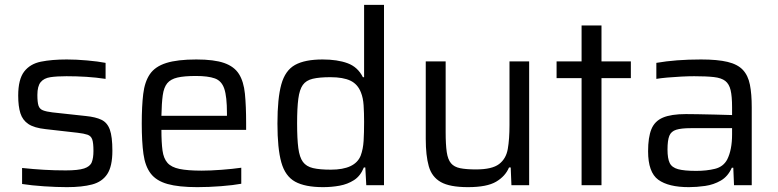

<svg xmlns="http://www.w3.org/2000/svg" viewBox="-20 -763 3204 791"><path d="M256 8Q213 8 161 4.5Q109 1 71 -5V-71Q118 -66 161.5 -63.5Q205 -61 251 -61Q302 -61 326.5 -69Q351 -77 358 -94.5Q365 -112 365 -141Q365 -174 360 -188.5Q355 -203 340.5 -208Q326 -213 300 -216L168 -231Q121 -236 97 -252Q73 -268 64 -296.5Q55 -325 55 -369Q55 -436 79.5 -468Q104 -500 149 -509Q194 -518 255 -518Q294 -518 339 -514Q384 -510 415 -504V-438Q376 -444 335.5 -446.5Q295 -449 254 -449Q214 -449 187.5 -445Q161 -441 147.5 -424.5Q134 -408 134 -372Q134 -342 138.5 -328Q143 -314 157 -308.5Q171 -303 196 -300L334 -285Q374 -281 398 -269.5Q422 -258 432.5 -229Q443 -200 443 -142Q443 -78 422 -46Q401 -14 359.5 -3Q318 8 256 8Z M793 8Q716 8 670 -5Q624 -18 601 -48Q578 -78 571 -128.5Q564 -179 564 -254Q564 -325 570 -375.5Q576 -426 597.5 -457.5Q619 -489 665 -503.5Q711 -518 789 -518Q862 -518 903.5 -503.5Q945 -489 964.5 -458Q984 -427 989 -377Q994 -327 994 -255V-228H645Q645 -176 649.5 -143Q654 -110 670 -92Q686 -74 719.5 -67Q753 -60 811 -60Q847 -60 893 -63.5Q939 -67 974 -72V-6Q942 0 891 4Q840 8 793 8ZM645 -286H915V-296Q915 -365 904 -397.5Q893 -430 865 -440Q837 -450 787 -450Q739 -450 711 -443.5Q683 -437 669 -420Q655 -403 650.5 -370.5Q646 -338 645 -286Z M1311 8Q1237 8 1196 -14.5Q1155 -37 1139 -94Q1123 -151 1123 -254Q1123 -358 1139 -415.5Q1155 -473 1195.5 -495.5Q1236 -518 1309 -518Q1370 -518 1412 -502.5Q1454 -487 1475 -445H1480V-743H1562V0H1489L1485 -73H1479Q1465 -38 1438.5 -21Q1412 -4 1379 2Q1346 8 1311 8ZM1343 -64Q1443 -64 1466 -122Q1476 -149 1478 -182.5Q1480 -216 1480 -261Q1480 -298 1478 -329Q1476 -360 1467 -382Q1454 -416 1424 -430.5Q1394 -445 1341 -445Q1296 -445 1268.5 -438.5Q1241 -432 1227.5 -413Q1214 -394 1209 -356Q1204 -318 1204 -255Q1204 -191 1209 -153Q1214 -115 1228 -96Q1242 -77 1269.5 -70.5Q1297 -64 1343 -64Z M1908 8Q1833 8 1796 -13Q1759 -34 1746.5 -78Q1734 -122 1734 -191V-510H1816V-219Q1816 -167 1820.5 -136.5Q1825 -106 1838 -90.5Q1851 -75 1876 -70Q1901 -65 1941 -65Q2007 -65 2036 -87Q2065 -109 2072 -149.5Q2079 -190 2079 -247V-510H2160V0H2087L2084 -73H2077Q2062 -37 2024 -14.5Q1986 8 1908 8Z M2376 0V-441H2273V-510H2376V-658H2458V-510H2579V-441H2458V0Z M2818 8Q2734 8 2692 -22.5Q2650 -53 2650 -140Q2650 -197 2663.5 -230.5Q2677 -264 2711 -278.5Q2745 -293 2806 -293Q2820 -293 2853 -292.5Q2886 -292 2925 -291Q2964 -290 2996 -289V-321Q2996 -366 2990 -391.5Q2984 -417 2968 -429.5Q2952 -442 2921 -445.5Q2890 -449 2840 -449Q2817 -449 2787 -447.5Q2757 -446 2729 -443.5Q2701 -441 2684 -438V-504Q2764 -518 2868 -518Q2936 -518 2977.5 -508Q3019 -498 3040.5 -475Q3062 -452 3069.5 -414Q3077 -376 3077 -321V0H3004L3001 -72H2995Q2979 -36 2949.5 -19Q2920 -2 2885 3Q2850 8 2818 8ZM2848 -59Q2891 -59 2925.5 -67.5Q2960 -76 2976 -106Q2996 -146 2996 -209V-235H2826Q2787 -235 2766 -228.5Q2745 -222 2737.5 -203.5Q2730 -185 2730 -147Q2730 -110 2739 -91.5Q2748 -73 2773.5 -66Q2799 -59 2848 -59Z"/></svg>

Font: Saira
Style: Regular
Weight: 400
Designer: Hector Gatti with collaboration of the Omnibus-Type team
Foundry: Omnibus-Type
Version: Version 1.100; ttfautohint (v1.8.3)